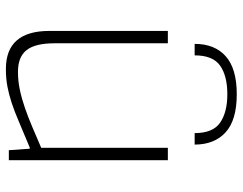

<svg xmlns="http://www.w3.org/2000/svg" viewBox="-106 -708 824 652"><g transform="rotate(90 306.0 -382.0)"><path d="M129 -631Q129 -699 171 -736.5Q213 -774 300 -774Q388 -774 429.5 -736Q471 -698 471 -631H432Q432 -693 396.5 -717.5Q361 -742 300 -742Q238 -742 203 -717.5Q168 -693 168 -631ZM214 10Q85 10 85 -138V-540H127V-155Q127 -90 150 -60.5Q173 -31 224 -31Q255 -31 285.5 -37.5Q316 -44 347.5 -55Q379 -66 412 -80Q445 -94 482 -110V-540H524V0H490L485 -71H481Q430 -50 394 -34.5Q358 -19 329 -9.5Q300 0 273 5Q246 10 214 10Z"/></g></svg>

Font: Encode Sans Wide
Style: Thin
Weight: 100
Designer: Pablo Impallari, Andres Torresi
Foundry: Pablo Impallari, Andres Torresi
Version: Version 1.000; ttfautohint (v1.00) -l 8 -r 50 -G 200 -x 14 -